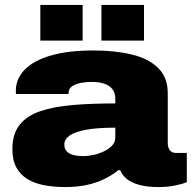

<svg xmlns="http://www.w3.org/2000/svg" viewBox="-20 -744 778 776"><path d="M243 12Q197 12 158 4.5Q119 -3 90.5 -20.5Q62 -38 46 -67.5Q30 -97 30 -141Q30 -202 59 -239Q88 -276 142.5 -294.5Q197 -313 273.5 -319.5Q350 -326 446 -326V-344Q446 -369 434 -384Q422 -399 400.5 -406Q379 -413 351 -413Q332 -413 310 -409.5Q288 -406 272.5 -396Q257 -386 257 -368V-364H45Q44 -368 44 -370.5Q44 -373 44 -377Q44 -425 79.5 -462Q115 -499 185 -519.5Q255 -540 357 -540Q446 -540 513.5 -523.5Q581 -507 619.5 -469Q658 -431 658 -367V-165Q658 -149 666 -137.5Q674 -126 690 -126H735V-8Q720 -1 689 5.5Q658 12 621 12Q574 12 542 3Q510 -6 491.5 -21.5Q473 -37 466 -56H458Q433 -36 401.5 -20.5Q370 -5 331 3.5Q292 12 243 12ZM317 -113Q334 -113 356 -117.5Q378 -122 398.5 -131.5Q419 -141 432.5 -155Q446 -169 446 -189V-228Q373 -228 327.5 -219.5Q282 -211 261 -196Q240 -181 240 -160Q240 -141 251.5 -130.5Q263 -120 280.5 -116.5Q298 -113 317 -113ZM143 -580V-724H314V-580ZM390 -580V-724H562V-580Z"/></svg>

Font: Archivo SemiExpanded Black
Style: Regular
Weight: 900
Width: 6
Designer: Hector Gatti
Foundry: Omnibus-Type
Version: Version 2.001